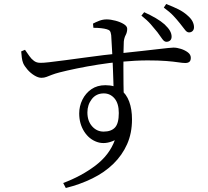

<svg xmlns="http://www.w3.org/2000/svg" viewBox="-20 -859 1040 960"><path d="M812 -650Q801 -650 791 -664.5Q781 -679 767 -698Q751 -718 733.5 -738Q716 -758 687 -781L701 -798Q734 -783 759.5 -768Q785 -753 803 -737Q822 -719 830 -704.5Q838 -690 838 -676Q838 -663 830.5 -656.5Q823 -650 812 -650ZM296 56Q387 22 457 -31Q527 -84 554 -158Q506 -135 465.5 -149Q425 -163 400.5 -202Q376 -241 376 -292Q376 -328 392 -360.5Q408 -393 437 -413Q466 -433 507 -433Q554 -433 583 -411Q612 -389 626 -351Q640 -313 640 -262Q640 -193 615.5 -138Q591 -83 547 -40Q503 3 442 33Q381 63 309 81ZM498 -201Q536 -201 555 -221.5Q574 -242 574 -294Q574 -342 552.5 -367Q531 -392 499 -392Q461 -392 439 -363.5Q417 -335 417 -297Q417 -254 440.5 -227.5Q464 -201 498 -201ZM187 -470Q171 -470 151.5 -482Q132 -494 117 -511.5Q102 -529 96 -543Q91 -555 89 -571.5Q87 -588 86 -602L105 -610Q117 -593 127 -578.5Q137 -564 150 -554.5Q163 -545 180 -545Q193 -544 226.5 -548Q260 -552 306.5 -558Q353 -564 403 -571Q453 -578 499 -583.5Q545 -589 577 -592Q645 -599 692.5 -604.5Q740 -610 771.5 -613.5Q803 -617 821 -619Q839 -621 847 -621Q865 -621 885 -614.5Q905 -608 919.5 -597Q934 -586 934 -570Q934 -556 927 -550Q920 -544 906 -544Q894 -544 871 -547.5Q848 -551 811 -554Q774 -557 717.5 -557Q661 -557 582 -550Q528 -545 471 -536Q414 -527 363.5 -516.5Q313 -506 278 -497Q255 -491 239.5 -485Q224 -479 212.5 -474.5Q201 -470 187 -470ZM548 -407Q548 -423 547 -448.5Q546 -474 545 -505Q544 -536 542.5 -568.5Q541 -601 539 -630.5Q537 -660 536 -683Q534 -698 529.5 -704Q525 -710 513 -713Q503 -716 486 -718Q469 -720 447 -720L445 -741Q458 -748 476 -755Q494 -762 513 -762Q533 -762 557.5 -755.5Q582 -749 599 -738.5Q616 -728 616 -715Q616 -698 608.5 -684Q601 -670 599 -651Q598 -633 597.5 -599.5Q597 -566 597 -524Q597 -482 597.5 -438.5Q598 -395 599 -358ZM925 -697Q914 -697 904 -711Q894 -725 879 -743Q863 -763 846 -781Q829 -799 799 -821L811 -839Q847 -825 872 -812.5Q897 -800 916 -783Q935 -767 942.5 -752Q950 -737 950 -723Q950 -711 943 -704Q936 -697 925 -697Z"/></svg>

Font: Noto Serif TC
Style: Regular
Weight: 400
Designer: Ryoko NISHIZUKA  (kana & ideographs); Frank Grießhammer (Latin, Greek & Cyrillic); Wenlong ZHANG  (bopomofo); Sandoll Co
Foundry: Adobe
Version: Version 2.003-H1;hotconv 1.1.1;makeotfexe 2.6.0